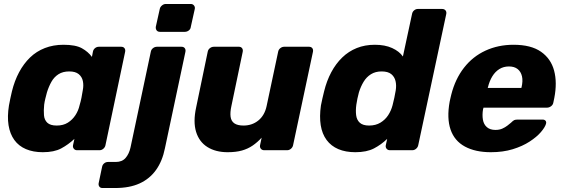

<svg xmlns="http://www.w3.org/2000/svg" viewBox="-20 -755 2831 965"><path d="M195 10Q147 10 110.5 -5.5Q74 -21 52 -51.5Q30 -82 23 -125.5Q16 -169 25 -225Q29 -245 32 -260.5Q35 -276 40 -296Q53 -349 76 -392Q99 -435 131 -466Q163 -497 205.5 -513.5Q248 -530 299 -530Q360 -530 391.5 -512.5Q423 -495 442 -469L447 -495Q449 -506 457.5 -513Q466 -520 477 -520H589Q600 -520 605.5 -513Q611 -506 609 -495L510 -25Q508 -15 499.5 -7.5Q491 0 480 0H367Q357 0 351 -7.5Q345 -15 347 -25L354 -57Q323 -28 287.5 -9Q252 10 195 10ZM265 -124Q298 -124 321 -138.5Q344 -153 359 -176Q374 -199 380 -226Q386 -246 389.5 -264Q393 -282 396 -301Q401 -326 396.5 -347.5Q392 -369 375.5 -382.5Q359 -396 328 -396Q296 -396 274 -382Q252 -368 238.5 -344Q225 -320 216 -291Q212 -276 208 -260Q204 -244 202 -229Q199 -200 201 -176Q203 -152 218 -138Q233 -124 265 -124Z M495 190Q484 190 479 182.5Q474 175 476 165L493 84Q495 73 503.5 66Q512 59 523 59H562Q594 59 611.5 38.5Q629 18 636 -14L738 -495Q740 -506 749 -513Q758 -520 769 -520H892Q903 -520 908.5 -513Q914 -506 912 -495L809 -10Q796 55 764 99.5Q732 144 681.5 167Q631 190 559 190ZM784 -595Q773 -595 767.5 -602Q762 -609 763 -620L783 -710Q785 -720 794 -727.5Q803 -735 813 -735H939Q949 -735 955 -727.5Q961 -720 959 -710L939 -620Q938 -609 929 -602Q920 -595 909 -595Z M1124 10Q1064 10 1022.5 -16Q981 -42 965.5 -92.5Q950 -143 966 -216L1024 -495Q1026 -506 1035 -513Q1044 -520 1055 -520H1181Q1191 -520 1196.5 -513Q1202 -506 1200 -495L1143 -222Q1136 -190 1139 -168Q1142 -146 1158 -135Q1174 -124 1204 -124Q1247 -124 1278.5 -149.5Q1310 -175 1320 -222L1378 -495Q1380 -506 1389 -513Q1398 -520 1408 -520H1533Q1544 -520 1549.5 -513Q1555 -506 1553 -495L1453 -25Q1451 -15 1442.5 -7.5Q1434 0 1423 0H1308Q1297 0 1291 -7.5Q1285 -15 1287 -25L1295 -63Q1274 -40 1250 -23.5Q1226 -7 1196 1.5Q1166 10 1124 10Z M1766 10Q1717 10 1680.5 -5.5Q1644 -21 1621.5 -51.5Q1599 -82 1592 -125.5Q1585 -169 1593 -225Q1597 -245 1600.5 -260.5Q1604 -276 1609 -296Q1622 -349 1645 -392Q1668 -435 1700 -466Q1732 -497 1773 -513.5Q1814 -530 1864 -530Q1915 -530 1951 -513.5Q1987 -497 2005 -471L2051 -685Q2053 -696 2061.5 -703Q2070 -710 2080 -710H2202Q2213 -710 2219 -703Q2225 -696 2223 -685L2082 -25Q2080 -15 2071.5 -7.5Q2063 0 2052 0H1940Q1929 0 1923 -7.5Q1917 -15 1919 -25L1926 -57Q1896 -28 1859.5 -9Q1823 10 1766 10ZM1835 -124Q1868 -124 1892 -138.5Q1916 -153 1931 -176Q1946 -199 1953 -226Q1958 -246 1962 -264Q1966 -282 1969 -301Q1973 -326 1968 -347.5Q1963 -369 1946.5 -382.5Q1930 -396 1898 -396Q1867 -396 1844.5 -382Q1822 -368 1807.5 -344Q1793 -320 1784 -291Q1780 -276 1776.5 -260Q1773 -244 1771 -229Q1767 -200 1770 -176Q1773 -152 1788.5 -138Q1804 -124 1835 -124Z M2447 10Q2369 10 2316.5 -18.5Q2264 -47 2244.5 -104Q2225 -161 2240 -244Q2242 -251 2244 -262Q2246 -273 2248 -279Q2268 -358 2312 -414.5Q2356 -471 2420 -500.5Q2484 -530 2561 -530Q2649 -530 2699 -495Q2749 -460 2765 -400Q2781 -340 2766 -263L2761 -239Q2759 -228 2749.5 -221Q2740 -214 2730 -214H2410Q2410 -213 2409.5 -211Q2409 -209 2408 -207Q2403 -178 2407 -154Q2411 -130 2427 -116Q2443 -102 2470 -102Q2490 -102 2504.5 -108.5Q2519 -115 2530 -123.5Q2541 -132 2548 -138Q2559 -149 2565 -151.5Q2571 -154 2583 -154H2707Q2717 -154 2722 -148Q2727 -142 2724 -132Q2719 -115 2698.5 -91Q2678 -67 2642 -43.5Q2606 -20 2557 -5Q2508 10 2447 10ZM2431 -313H2600L2601 -315Q2609 -348 2603.5 -371.5Q2598 -395 2581.5 -408Q2565 -421 2538 -421Q2511 -421 2490 -408Q2469 -395 2454.5 -371.5Q2440 -348 2432 -315Z"/></svg>

Font: Rubik Light
Style: Bold Italic
Weight: 700
Italic angle: -12°
Version: Version 2.104